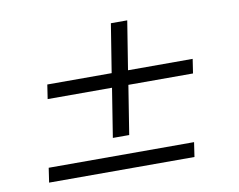

<svg xmlns="http://www.w3.org/2000/svg" viewBox="-64 -621 876 705"><g transform="rotate(-10 374.0 -268.5)"><path d="M324 -121 353 -303H113L121 -356H361L390 -537H451L422 -356H663L655 -303H414L385 -121ZM65 0 73 -54H615L607 0Z"/></g></svg>

Font: Nunito Sans 10pt Expanded Light
Style: Italic
Weight: 300
Width: 7
Italic angle: -9°
Designer: Vernon Adams
Foundry: Vernon Adams
Version: Version 3.101;gftools[0.9.27]